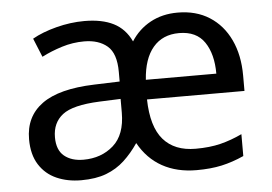

<svg xmlns="http://www.w3.org/2000/svg" viewBox="-44 -604 953 673"><g transform="rotate(-5 432.0 -268.0)"><path d="M603 -546Q668 -546 715 -516Q762 -486 787.5 -432Q813 -378 813 -306V-252H470Q472 -156 511.5 -110.5Q551 -65 625 -65Q675 -65 713 -74.5Q751 -84 789 -102V-25Q749 -7 710.5 1.5Q672 10 622 10Q553 10 501.5 -18.5Q450 -47 419 -103Q396 -69 368.5 -43.5Q341 -18 304.5 -4Q268 10 216 10Q168 10 129.5 -7Q91 -24 68.5 -59.5Q46 -95 46 -149Q46 -229 106 -272.5Q166 -316 290 -320L380 -323V-357Q380 -422 349.5 -448Q319 -474 268 -474Q228 -474 189.5 -462Q151 -450 118 -433L91 -499Q126 -519 176 -532Q226 -545 275 -545Q337 -545 377.5 -524.5Q418 -504 439 -459Q465 -500 507 -523Q549 -546 603 -546ZM303 -259Q209 -255 173 -227Q137 -199 137 -148Q137 -103 162.5 -82Q188 -61 230 -61Q293 -61 335.5 -98.5Q378 -136 378 -214V-262ZM602 -474Q544 -474 510.5 -434.5Q477 -395 472 -321H720Q720 -390 691.5 -432Q663 -474 602 -474Z"/></g></svg>

Font: Noto Sans Tangsa
Style: Regular
Weight: 400
Designer: David Williams
Foundry: Google LLC
Version: Version 1.504